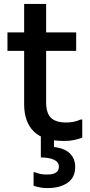

<svg xmlns="http://www.w3.org/2000/svg" viewBox="-20 -710 460 978"><path d="M307 8Q201 8 152 -40.5Q103 -89 103 -179V-451H18V-545H103V-690H215V-545H368V-451H215V-189Q215 -134 239.5 -110Q264 -86 317 -86Q358 -86 390 -101H399V-9Q382 -2 359 3Q336 8 307 8ZM255 -24V39Q309 45 336 71.5Q363 98 363 140Q363 195 323.5 221.5Q284 248 223 248Q201 248 185 245Q169 242 151 236V167H155Q173 173 185 176Q197 179 221 179Q280 179 280 139Q280 116 255.5 104Q231 92 188 92V-24Z"/></svg>

Font: Kufam Medium
Style: Regular
Weight: 500
Designer: Wael Morcos, Artur Schmal
Foundry: Original Type
Version: Version 1.300; ttfautohint (v1.8.3)